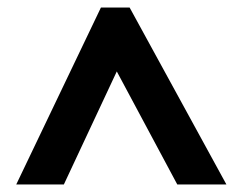

<svg xmlns="http://www.w3.org/2000/svg" viewBox="-20 -821 641 508"><path d="M23 -333 247 -801H323L579 -333H449L289 -632L149 -333Z"/></svg>

Font: Noto Sans Kannada UI ExtraBold
Style: Regular
Weight: 800
Designer: Jelle Bosma - Monotype Design Team
Foundry: Monotype Imaging Inc.
Version: Version 2.005; ttfautohint (v1.8.4.7-5d5b)